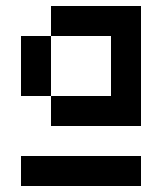

<svg xmlns="http://www.w3.org/2000/svg" viewBox="-20 -720 540 640"><path d="M50 -100V-200H450V-100ZM450 -300H150V-400H50V-600H150V-700H450ZM150 -400H350V-600H150Z"/></svg>

Font: Matrix Sans
Style: Regular
Weight: 400
Designer: Brad Neil
Version: Version 1.100